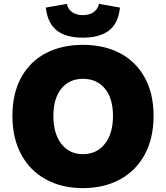

<svg xmlns="http://www.w3.org/2000/svg" viewBox="-20 -956 855 989"><path d="M44 -359Q44 -475 89.5 -557.5Q135 -640 217 -682.5Q299 -725 407 -725Q516 -725 598 -682Q680 -639 725.5 -556.5Q771 -474 771 -359Q771 -244 725.5 -160Q680 -76 597.5 -31.5Q515 13 407 13Q299 13 217 -31.5Q135 -76 89.5 -160Q44 -244 44 -359ZM562 -359Q562 -449 520.5 -499.5Q479 -550 407 -550Q337 -550 296 -499.5Q255 -449 255 -359Q255 -268 296 -215Q337 -162 407 -162Q478 -162 520 -215Q562 -268 562 -359ZM216 -917 324 -936Q331 -907 353 -892.5Q375 -878 407 -878Q439 -878 461 -892.5Q483 -907 490 -936L598 -917Q589 -834 540.5 -798Q492 -762 407 -762Q319 -762 272 -799.5Q225 -837 216 -917Z"/></svg>

Font: Nebula Sans Black
Style: Regular
Weight: 900
Designer: Paul D. Hunt for Adobe (as Source Sans)
Foundry: Nebula Entertainment & Broadcasting LLC
Version: Version 1.010